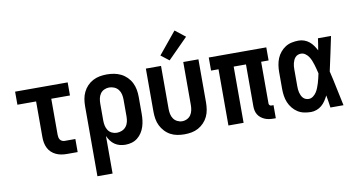

<svg xmlns="http://www.w3.org/2000/svg" viewBox="-89 -1008 2679 1446"><g transform="rotate(-10 1250.0 -285.0)"><path d="M352 0H434V-100H352Q342 -100 332.5 -104.5Q323 -109 317.5 -117Q312 -125 310 -135Q308 -145 308 -155V-430H451V-530H49V-430H192V-155Q192 -134 196 -113Q200 -92 209.5 -73Q219 -54 234.5 -39.5Q250 -25 269.5 -16Q289 -7 310 -3.5Q331 0 352 0Z M549 205H665V-82Q674 -62 687 -44.5Q700 -27 717.5 -15Q735 -3 756 2.5Q777 8 799 8Q824 8 848 1Q872 -6 891.5 -21.5Q911 -37 924.5 -58Q938 -79 945.5 -102.5Q953 -126 956 -150.5Q959 -175 959 -200V-330Q959 -358 954 -385.5Q949 -413 936.5 -438Q924 -463 904 -483Q884 -503 859 -515.5Q834 -528 806.5 -533Q779 -538 751 -538Q723 -538 696 -533Q669 -528 644.5 -515Q620 -502 601 -482Q582 -462 570 -437Q558 -412 553.5 -385Q549 -358 549 -330ZM751 -92Q731 -92 713 -100.5Q695 -109 684 -125.5Q673 -142 669 -161.5Q665 -181 665 -200V-330Q665 -350 669 -369.5Q673 -389 684 -405Q695 -421 713.5 -429.5Q732 -438 751 -438Q771 -438 790 -430Q809 -422 821.5 -406Q834 -390 838.5 -370Q843 -350 843 -330V-200Q843 -180 838.5 -160Q834 -140 821.5 -124Q809 -108 790 -100Q771 -92 751 -92Z M1250 8Q1278 8 1305 3Q1332 -2 1356 -15Q1380 -28 1399.5 -48.5Q1419 -69 1430.5 -93.5Q1442 -118 1446.5 -145.5Q1451 -173 1451 -200V-530H1335V-200Q1335 -181 1331 -161.5Q1327 -142 1316.5 -126Q1306 -110 1288 -101Q1270 -92 1250 -92Q1231 -92 1213 -101Q1195 -110 1184 -126Q1173 -142 1169 -161.5Q1165 -181 1165 -200V-530H1049V-200Q1049 -173 1053.5 -145.5Q1058 -118 1070 -93.5Q1082 -69 1101 -48.5Q1120 -28 1144 -15Q1168 -2 1195.5 3Q1223 8 1250 8ZM1236 -560 1389 -714 1311 -775 1174 -608Z M1931 8H1948V-92H1931Q1924 -92 1918.5 -97.5Q1913 -103 1913 -110V-430H1970V-530H1530V-430H1587V0H1703V-430H1797V-110Q1797 -93 1800.5 -76.5Q1804 -60 1813 -45.5Q1822 -31 1835.5 -20.5Q1849 -10 1864.5 -3.5Q1880 3 1897 5.5Q1914 8 1931 8Z M2218 8Q2240 8 2261.5 0Q2283 -8 2300 -22.5Q2317 -37 2329.5 -56Q2342 -75 2352 -95Q2356 -71 2360 -47.5Q2364 -24 2367 0H2467Q2452 -67 2438.5 -134.5Q2425 -202 2409 -268Q2424 -334 2437.5 -399.5Q2451 -465 2465 -530H2365Q2362 -508 2358.5 -485Q2355 -462 2351 -440Q2341 -459 2328.5 -477Q2316 -495 2299 -509Q2282 -523 2261 -530.5Q2240 -538 2218 -538Q2192 -538 2165.5 -532.5Q2139 -527 2117 -513Q2095 -499 2078 -478.5Q2061 -458 2051 -433.5Q2041 -409 2037 -382.5Q2033 -356 2033 -330V-200Q2033 -174 2037 -147.5Q2041 -121 2051 -97Q2061 -73 2078 -52Q2095 -31 2117 -17Q2139 -3 2165.5 2.5Q2192 8 2218 8ZM2218 -92Q2206 -92 2194.5 -96.5Q2183 -101 2175 -110Q2167 -119 2162 -130Q2157 -141 2154 -152.5Q2151 -164 2150 -176Q2149 -188 2149 -200V-330Q2149 -342 2150 -354Q2151 -366 2154 -377.5Q2157 -389 2162 -400Q2167 -411 2175 -420Q2183 -429 2194.5 -433.5Q2206 -438 2218 -438Q2236 -438 2251 -427.5Q2266 -417 2276 -402.5Q2286 -388 2293 -371Q2300 -354 2305 -337Q2310 -320 2314.5 -303Q2319 -286 2323 -269Q2319 -251 2315 -233Q2311 -215 2305.5 -197.5Q2300 -180 2293.5 -163Q2287 -146 2277 -130.5Q2267 -115 2251.5 -103.5Q2236 -92 2218 -92Z"/></g></svg>

Font: Iosevka SS09
Style: Bold
Weight: 700
Monospace: yes
Designer: Belleve Invis
Foundry: Belleve Invis
Version: Version 5.2.1; ttfautohint (v1.8.3)